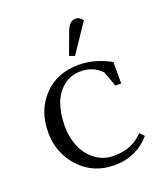

<svg xmlns="http://www.w3.org/2000/svg" viewBox="-122 -731 724 826"><g transform="rotate(-20 239.5 -318.0)"><path d="M41 -223.1Q41 -323.2 102.3 -387.7Q163.6 -452.1 262.2 -452.1Q336.9 -452.1 408.2 -412.1V-314H381.8L356 -383.8Q318.4 -422.9 262.2 -422.9Q214.4 -422.9 180.9 -395Q147.5 -367.2 132.3 -323Q117.2 -278.8 117.2 -223.1Q117.2 -173.3 134.8 -130.6Q152.3 -87.9 188.5 -60.1Q224.6 -32.2 272 -32.2Q316.4 -32.2 348.6 -45.4Q380.9 -58.6 408.2 -86.9L426.8 -66.9Q362.3 6.8 262.2 6.8Q166 6.8 103.5 -60.3Q41 -127.4 41 -223.1ZM237.8 -502 272 -594.2Q281.7 -621.6 292.2 -632.3Q302.7 -643.1 319.8 -643.1Q337.9 -643.1 350.1 -624L262.2 -493.2Z"/></g></svg>

Font: Dihjauti
Style: Regular
Weight: 400
Designer: T. Christopher White
Version: Version 3.0.0